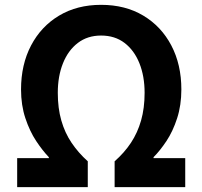

<svg xmlns="http://www.w3.org/2000/svg" viewBox="-20 -774 837 794"><path d="M51 0V-120H182V-124Q156 -151 129.5 -191Q103 -231 85 -285Q67 -339 67 -404Q67 -507 108.5 -586Q150 -665 224.5 -709.5Q299 -754 398 -754Q498 -754 572.5 -709.5Q647 -665 688.5 -586Q730 -507 730 -404Q730 -339 712.5 -285Q695 -231 668.5 -191Q642 -151 615 -124V-120H746V0H454V-107Q494 -142 521.5 -183.5Q549 -225 563.5 -276Q578 -327 578 -390Q578 -459 556.5 -512.5Q535 -566 495 -596.5Q455 -627 398 -627Q342 -627 302 -596.5Q262 -566 240.5 -512.5Q219 -459 219 -390Q219 -327 233.5 -276Q248 -225 276 -183.5Q304 -142 343 -107V0Z"/></svg>

Font: Farlight84_Sys_V01
Style: Bold
Weight: 700
Designer: Monotype Design Team, Nadine Chahine and Nizar Qandah
Foundry: Monotype Imaging Inc.
Version: Version 2.004;October 31, 2024;FontCreator 14.0.0.2814 64-bi